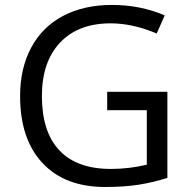

<svg xmlns="http://www.w3.org/2000/svg" viewBox="-20 -744 768 774"><path d="M412.1 -374H654.8V-26.9Q598.1 -8.8 539.6 0.5Q481 9.8 403.8 9.8Q241.7 9.8 151.4 -86.7Q61 -183.1 61 -356.9Q61 -468.3 105.7 -552Q150.4 -635.7 234.4 -679.9Q318.4 -724.1 431.2 -724.1Q545.4 -724.1 644 -682.1L611.8 -608.9Q515.1 -649.9 425.8 -649.9Q295.4 -649.9 222.2 -572.3Q148.9 -494.6 148.9 -356.9Q148.9 -212.4 219.5 -137.7Q290 -63 426.8 -63Q501 -63 571.8 -80.1V-299.8H412.1Z"/></svg>

Font: f0_46825 
Style: Regular
Weight: 400
Foundry: Ascender Corporation
Version: Version 1.10